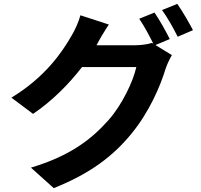

<svg xmlns="http://www.w3.org/2000/svg" viewBox="-20 -884 1040 993"><path d="M897 -864 818 -832C846 -794 878 -736 899 -694L978 -728C960 -763 923 -827 897 -864ZM543 -757 396 -805C387 -771 366 -725 351 -701C302 -615 214 -485 39 -379L151 -295C250 -362 337 -450 404 -537H685C669 -463 611 -342 543 -265C455 -165 344 -78 140 -17L258 89C446 14 566 -77 661 -194C752 -305 809 -438 836 -527C844 -552 858 -580 869 -599L784 -651L858 -682C840 -719 804 -783 779 -819L700 -787C725 -751 753 -698 773 -658L766 -662C744 -655 710 -650 679 -650H479L482 -655C493 -677 519 -722 543 -757Z"/></svg>

Font: Source Han Sans KR
Style: Bold
Weight: 700
Designer: Ryoko NISHIZUKA 西塚涼子 (kana, bopomofo & ideographs); Paul D. Hunt (Latin, Greek & Cyrillic); Sandoll Communications 산돌커뮤니
Foundry: Adobe
Version: Version 2.004;hotconv 1.0.118;makeotfexe 2.5.65603